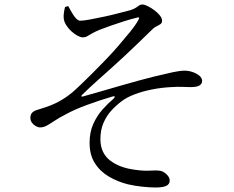

<svg xmlns="http://www.w3.org/2000/svg" viewBox="-20 -785 1040 853"><path d="M671 48Q647 48 613 44.5Q579 41 549 34Q504 23 464.5 0Q425 -23 401.5 -60Q378 -97 378 -150Q378 -198 394.5 -234.5Q411 -271 435.5 -298.5Q460 -326 484 -346Q491 -353 489.5 -356Q488 -359 479 -356Q424 -340 367 -319Q310 -298 272 -277Q241 -261 221 -247.5Q201 -234 187 -226.5Q173 -219 158 -219Q149 -219 138.5 -225Q128 -231 121.5 -240.5Q115 -250 115 -261Q115 -274 121 -282Q127 -290 140 -295Q159 -301 182 -308.5Q205 -316 226 -326Q257 -341 284 -361Q311 -381 343 -413Q362 -431 388.5 -457.5Q415 -484 446 -516Q477 -548 506 -581.5Q535 -615 558.5 -644Q582 -673 594 -695Q600 -705 597.5 -707Q595 -709 586 -706Q561 -700 531 -690.5Q501 -681 472.5 -671Q444 -661 421 -652Q400 -643 388 -636Q376 -629 367.5 -624Q359 -619 347 -619Q338 -619 324 -626.5Q310 -634 296.5 -646.5Q283 -659 273.5 -674.5Q264 -690 263 -705Q262 -715 264 -729Q266 -743 269 -754L283 -758Q292 -742 300.5 -727Q309 -712 318.5 -702.5Q328 -693 337 -693Q351 -693 380.5 -698.5Q410 -704 445 -711.5Q480 -719 511.5 -727.5Q543 -736 560 -740Q577 -746 585 -751.5Q593 -757 598.5 -761Q604 -765 613 -765Q622 -765 637 -757.5Q652 -750 666.5 -739Q681 -728 690.5 -716Q700 -704 700 -693Q700 -683 693 -678Q686 -673 674.5 -667.5Q663 -662 650 -648Q617 -616 588 -588Q559 -560 531 -534Q503 -508 473.5 -481.5Q444 -455 412 -426.5Q380 -398 344 -363Q341 -360 342 -357.5Q343 -355 347 -356Q384 -366 428 -379Q472 -392 516 -404.5Q560 -417 598 -427.5Q636 -438 661 -444Q715 -457 747 -464Q779 -471 800 -471Q819 -471 837 -464.5Q855 -458 866.5 -448Q878 -438 878 -425Q878 -413 866.5 -405.5Q855 -398 827 -398Q811 -398 791 -399Q771 -400 740 -398Q698 -396 655 -387.5Q612 -379 577 -365.5Q542 -352 520 -335Q496 -317 474.5 -293.5Q453 -270 439.5 -238.5Q426 -207 426 -165Q427 -105 468.5 -72.5Q510 -40 578 -31Q618 -25 646.5 -27Q675 -29 693 -26Q707 -23 720.5 -10Q734 3 734 17Q734 33 719 40.5Q704 48 671 48Z"/></svg>

Font: Noto Serif JP ExtraLight
Style: Regular
Weight: 400
Version: Version 2.003-H1;hotconv 1.1.1;makeotfexe 2.6.0